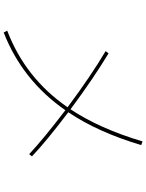

<svg xmlns="http://www.w3.org/2000/svg" viewBox="104 -913 792 1040"><g transform="rotate(90 500.0 -393.0)"><path d="M815 -155Q733 -232 577 -351Q415 -118 156 -17L146 -36Q403 -134 561 -363Q392 -489 257 -569L269 -585Q405 -503 572 -379Q677 -537 746 -769L766 -762Q696 -527 588 -367Q744 -249 827 -170Z"/></g></svg>

Font: IBM Plex Sans JP Thin
Style: Regular
Weight: 100
Designer: Mike Abbink; Paul van der Laan; Pieter van Rosmalen; Wujin Sim; Yejin Wi; Jinhee Kim; Boomi Park; Yona Kim; Kichan Ma
Foundry: Sandoll Inc.
Version: Version 1.001